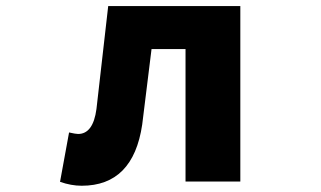

<svg xmlns="http://www.w3.org/2000/svg" viewBox="-20 -589 1040 623"><path d="M245.1 13.7Q210.9 13.7 174.8 1L204.1 -159.2Q225.6 -154.3 233.4 -154.3Q282.2 -154.3 293 -235.4L331.1 -569.3H759.8V0H582V-429.7H471.7Q445.3 -212.9 441.4 -184.6Q412.1 13.7 245.1 13.7Z"/></svg>

Font: Gen Shin Gothic Monospace Heavy
Style: Bold
Weight: 800
Designer: [Source Han Sans]
Ryoko NISHIZUKA  (kana & ideographs); Paul D. Hunt (Latin, Greek & Cyrillic); Wenlong ZHANG  (bopomofo
Version: Version 1.002.20150607